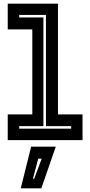

<svg xmlns="http://www.w3.org/2000/svg" viewBox="-20 -770 496 1055"><path d="M22.5 0V-141.5H157.5V-608.5H22.5V-750H298.5V-141.5H433.5V0ZM85.5 -63H371V-77H232.5V-688H85.5V-674H218.5V-77H85.5ZM94 265 151 36H286.5L207 265ZM161 212H168L209 102H190Z"/></svg>

Font: Tourney
Style: Bold
Weight: 700
Designer: Tyler Finck
Foundry: Etcetera Type Co
Version: Version 1.015